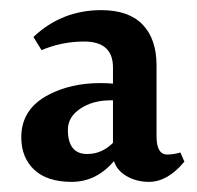

<svg xmlns="http://www.w3.org/2000/svg" viewBox="-20 -711 388 379"><path d="M199 -513Q163 -513 138.5 -496.5Q114 -480 114 -455Q114 -407 152 -407Q181 -407 203 -429V-513Q201 -513 199 -513ZM274 -352Q250 -352 230.5 -363Q211 -374 205 -393Q170 -352 121.5 -352Q73 -352 47.5 -376Q22 -400 22 -440Q22 -496 76 -524Q120 -547 178 -547Q190 -547 203 -546V-578Q203 -629 146 -629Q102 -629 62 -612L46 -638Q102 -691 180 -691Q234 -691 261.5 -662.5Q289 -634 289 -582V-442Q289 -406 310 -406Q323 -406 336 -410L344 -392Q311 -352 274 -352Z"/></svg>

Font: Halant SemiBold
Style: Regular
Weight: 600
Designer: Hitesh Malaviya (Devanagari), Satya Rajpurohit (Latin)
Foundry: Indian Type Foundry
Version: Version 1.101;PS 1.0;hotconv 1.0.78;makeotf.lib2.5.61930; tt